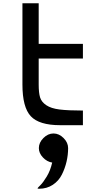

<svg xmlns="http://www.w3.org/2000/svg" viewBox="-20 -770 658 1181"><path d="M350 0Q221 0 169.5 -55Q118 -110 118 -250V-750H218V-500H490V-410H218V-250Q218 -199 226.5 -171Q235 -143 264.5 -123Q294 -103 346.5 -96.5Q399 -90 490 -90V0ZM220 391Q211 391 211 388Q211 386 228 369.5Q245 353 267.5 316Q290 279 301 230Q269 225 244 198.5Q219 172 219 141Q219 107 247 79Q275 51 309 51Q343 51 371 79Q399 107 399 141Q399 182 389.5 223.5Q380 265 360.5 304Q341 343 304.5 367Q268 391 220 391Z"/></svg>

Font: Hermit
Style: Regular
Weight: 400
Designer: Pablo Caro
Version: Version 2.000;PS 002.000;hotconv 1.0.88;makeotf.lib2.5.64775